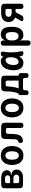

<svg xmlns="http://www.w3.org/2000/svg" viewBox="2005 -2605 790 4840"><g transform="rotate(-90 2400.0 -185.0)"><path d="M168 0Q120 0 97 -23Q74 -46 74 -94V-456Q74 -504 97 -527Q120 -550 168 -550H328Q421 -550 475.5 -512Q530 -474 530 -408Q530 -359 497.5 -329.5Q465 -300 410 -298V-291Q473 -289 509.5 -253Q546 -217 546 -157Q546 -85 491 -42.5Q436 0 342 0ZM203 -241V-144Q203 -121 215 -109Q227 -97 250 -97H332Q373 -97 395 -116Q417 -135 417 -169Q417 -203 395 -222Q373 -241 332 -241ZM250 -453Q227 -453 215 -441Q203 -429 203 -406V-325H325Q360 -325 380.5 -342Q401 -359 401 -389Q401 -419 380.5 -436Q360 -453 325 -453Z M900 10Q839 10 794.5 -12.5Q750 -35 720 -74Q690 -113 675.5 -165Q661 -217 661 -275Q661 -334 675.5 -385.5Q690 -437 719.5 -476Q749 -515 794 -537.5Q839 -560 900 -560Q961 -560 1006 -537.5Q1051 -515 1080.5 -476.5Q1110 -438 1124.5 -386Q1139 -334 1139 -275Q1139 -217 1124.5 -165Q1110 -113 1080.5 -74Q1051 -35 1006 -12.5Q961 10 900 10ZM900 -105Q927 -105 947.5 -118Q968 -131 981 -154.5Q994 -178 1000.5 -209Q1007 -240 1007 -275Q1007 -311 1001 -342Q995 -373 981.5 -396Q968 -419 948 -432Q928 -445 900 -445Q872 -445 852 -432Q832 -419 818.5 -395.5Q805 -372 799 -341Q793 -310 793 -275Q793 -240 799.5 -209Q806 -178 819 -154.5Q832 -131 852.5 -118Q873 -105 900 -105Z M1317 -456Q1319 -504 1342 -527Q1365 -550 1413 -550H1632Q1680 -550 1703 -527Q1726 -504 1726 -456V-56Q1726 -23 1709.5 -6.5Q1693 10 1660 10Q1626 10 1610 -6.5Q1594 -23 1594 -56V-384Q1594 -408 1582.5 -419.5Q1571 -431 1547 -431H1495Q1471 -431 1459.5 -419Q1448 -407 1447 -384L1442 -237Q1440 -189 1431.5 -149.5Q1423 -110 1406 -80Q1389 -50 1361 -30.5Q1333 -11 1293 -3Q1257 6 1236.5 -12.5Q1216 -31 1216 -72Q1216 -92 1225.5 -102.5Q1235 -113 1259 -120Q1276 -126 1286 -136.5Q1296 -147 1301.5 -162.5Q1307 -178 1308.5 -197Q1310 -216 1311 -237Z M2100 10Q2039 10 1994.5 -12.5Q1950 -35 1920 -74Q1890 -113 1875.5 -165Q1861 -217 1861 -275Q1861 -334 1875.5 -385.5Q1890 -437 1919.5 -476Q1949 -515 1994 -537.5Q2039 -560 2100 -560Q2161 -560 2206 -537.5Q2251 -515 2280.5 -476.5Q2310 -438 2324.5 -386Q2339 -334 2339 -275Q2339 -217 2324.5 -165Q2310 -113 2280.5 -74Q2251 -35 2206 -12.5Q2161 10 2100 10ZM2100 -105Q2127 -105 2147.5 -118Q2168 -131 2181 -154.5Q2194 -178 2200.5 -209Q2207 -240 2207 -275Q2207 -311 2201 -342Q2195 -373 2181.5 -396Q2168 -419 2148 -432Q2128 -445 2100 -445Q2072 -445 2052 -432Q2032 -419 2018.5 -395.5Q2005 -372 1999 -341Q1993 -310 1993 -275Q1993 -240 1999.5 -209Q2006 -178 2019 -154.5Q2032 -131 2052.5 -118Q2073 -105 2100 -105Z M2484 140Q2453 140 2438 124.5Q2423 109 2423 79V-78Q2423 -94 2431 -102.5Q2439 -111 2456 -111H2458Q2469 -129 2481.5 -161.5Q2494 -194 2502 -237Q2510 -280 2512 -327L2517 -456Q2519 -504 2541.5 -527Q2564 -550 2612 -550H2819Q2867 -550 2890 -527Q2913 -504 2913 -456V-111H2917Q2947 -111 2962 -96Q2977 -81 2977 -51V79Q2977 109 2962 124.5Q2947 140 2916 140Q2886 140 2870.5 124.5Q2855 109 2855 79V47Q2855 24 2843.5 12Q2832 0 2808 0H2592Q2568 0 2556.5 12Q2545 24 2545 47V79Q2545 109 2529.5 124.5Q2514 140 2484 140ZM2788 -391Q2788 -416 2776.5 -427Q2765 -438 2741 -438H2688Q2664 -438 2653 -426.5Q2642 -415 2640 -391L2637 -328Q2633 -281 2627 -238Q2621 -195 2610 -162Q2599 -129 2589 -111H2788Z M3234 10Q3198 10 3164.5 -3.5Q3131 -17 3105.5 -46Q3080 -75 3064.5 -121.5Q3049 -168 3049 -234Q3049 -301 3063.5 -361Q3078 -421 3107 -465Q3136 -509 3179 -534.5Q3222 -560 3279 -560Q3326 -560 3355 -537Q3378 -519 3393 -493Q3394 -497 3394 -501Q3399 -531 3417.5 -545.5Q3436 -560 3466 -560Q3497 -560 3509 -545.5Q3521 -531 3517 -501Q3509 -446 3504 -392Q3499 -338 3499.5 -283.5Q3500 -229 3506 -171Q3512 -113 3526 -48Q3533 -18 3523.5 -4Q3514 10 3483 10Q3452 10 3431 -4Q3410 -18 3404 -48Q3398 -74 3394 -99Q3389 -89 3383 -79Q3360 -37 3323 -13.5Q3286 10 3234 10ZM3259 -112Q3281 -112 3302.5 -123.5Q3324 -135 3340.5 -158.5Q3357 -182 3367 -217Q3377 -252 3377 -299Q3377 -326 3374.5 -351.5Q3372 -377 3364 -396Q3356 -415 3342 -426.5Q3328 -438 3305 -438Q3276 -438 3253.5 -422Q3231 -406 3214.5 -378Q3198 -350 3189.5 -313Q3181 -276 3181 -234Q3181 -179 3200 -145.5Q3219 -112 3259 -112Z M3734 -560Q3767 -560 3784 -544Q3801 -528 3801 -495V-444Q3809 -468 3821.5 -489.5Q3834 -511 3852 -526.5Q3870 -542 3895 -551Q3920 -560 3954 -560Q4011 -560 4048.5 -538Q4086 -516 4107 -478.5Q4128 -441 4136.5 -390Q4145 -339 4145 -281Q4145 -231 4135.5 -179Q4126 -127 4102.5 -85Q4079 -43 4037.5 -16.5Q3996 10 3931 10Q3881 10 3845 -17.5Q3809 -45 3801 -92V124Q3801 157 3785 173.5Q3769 190 3735 190Q3701 190 3685 173.5Q3669 157 3669 124V-495Q3669 -528 3684.5 -544Q3700 -560 3734 -560ZM3917 -438Q3894 -438 3872.5 -428.5Q3851 -419 3835.5 -402Q3820 -385 3810.5 -361.5Q3801 -338 3801 -310V-249Q3801 -223 3808.5 -198.5Q3816 -174 3830 -154.5Q3844 -135 3864 -123.5Q3884 -112 3908 -112Q3942 -112 3962.5 -127Q3983 -142 3994 -166.5Q4005 -191 4008.5 -221Q4012 -251 4012 -280Q4012 -309 4008.5 -337.5Q4005 -366 3994.5 -388.5Q3984 -411 3965 -424.5Q3946 -438 3917 -438Z M4348 10Q4301 10 4290 -8.5Q4279 -27 4302 -68L4379 -199Q4326 -217 4295 -260.5Q4264 -304 4264 -363Q4264 -451 4323 -500.5Q4382 -550 4485 -550H4632Q4680 -550 4703 -527Q4726 -504 4726 -456V-56Q4726 -23 4710 -6.5Q4694 10 4660 10Q4627 10 4610.5 -6.5Q4594 -23 4594 -56V-187H4513L4427 -30Q4415 -7 4394 1.5Q4373 10 4348 10ZM4594 -396Q4594 -419 4582.5 -431Q4571 -443 4547 -443H4491Q4447 -443 4421.5 -422.5Q4396 -402 4396 -365Q4396 -328 4421.5 -307.5Q4447 -287 4491 -287H4594Z"/></g></svg>

Font: Maple Mono NL
Style: Bold
Weight: 700
Monospace: yes
Designer: subframe7536
Version: Version 7.000